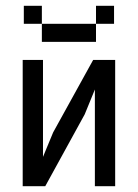

<svg xmlns="http://www.w3.org/2000/svg" viewBox="-20 -645 478 665"><path d="M378.9 -437.5V0H308.6V-335L273.4 -249L136.7 0H58.6V-437.5H128.9V-101.6L164.1 -186.5L302.7 -437.5ZM62.5 -625H125V-562.5H62.5ZM312.5 -625H375V-562.5H312.5ZM312.5 -562.5V-500H125V-562.5Z"/></svg>

Font: Sudo Light
Style: Regular
Weight: 300
Monospace: yes
Designer: Jens Kutilek
Foundry: Jens Kutilek
Version: Version 0.040